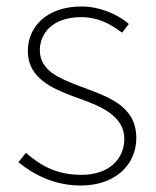

<svg xmlns="http://www.w3.org/2000/svg" viewBox="-20 -560 481 593"><path d="M229 13C340 13 401 -55 401 -133C401 -236 310 -262 226 -294C163 -318 103 -342 103 -405C103 -457 143 -507 230 -507C285 -507 322 -485 357 -459L378 -486C341 -518 285 -540 232 -540C123 -540 66 -476 66 -403C66 -312 152 -282 232 -253C294 -231 364 -200 364 -131C364 -71 319 -20 231 -20C153 -20 104 -50 60 -88L37 -59C84 -20 150 13 229 13Z"/></svg>

Font: Noto Sans JP Thin
Style: Regular
Weight: 100
Designer: Ryoko NISHIZUKA 西塚涼子 (kana, bopomofo & ideographs); Paul D. Hunt (Latin, Greek & Cyrillic); Sandoll Communications 산돌커뮤니
Foundry: Adobe
Version: Version 2.004;hotconv 1.0.118;makeotfexe 2.5.65603